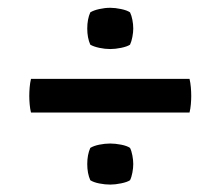

<svg xmlns="http://www.w3.org/2000/svg" viewBox="-20 -566 580 505"><path d="M209.5 -491Q209.5 -515.5 217.5 -533.5Q226.5 -539 241.2 -542.2Q256 -545.5 270 -545.5Q283 -545.5 298.5 -542.2Q314 -539 322 -533.5Q326 -525.5 328.2 -513.8Q330.5 -502 330.5 -491Q330.5 -481 328.2 -469Q326 -457 322 -448.5Q314.5 -443.5 298.8 -440.2Q283 -437 270 -437Q256 -437 241 -440.2Q226 -443.5 217.5 -448.5Q209.5 -466.5 209.5 -491ZM209.5 -134.5Q209.5 -159 217.5 -177Q226.5 -182.5 241.2 -185.5Q256 -188.5 270 -188.5Q283 -188.5 298.5 -185.5Q314 -182.5 322 -177Q326 -169 328.2 -157Q330.5 -145 330.5 -134.5Q330.5 -124 328.2 -112Q326 -100 322 -92Q314.5 -87 298.8 -83.8Q283 -80.5 270 -80.5Q256 -80.5 241 -83.5Q226 -86.5 217.5 -92Q209.5 -110 209.5 -134.5ZM61.5 -270Q59 -280 58 -292Q57 -304 57 -313.5Q57 -324 58 -336Q59 -348 61.5 -358.5H478.5Q481 -348 482 -336Q483 -324 483 -313.5Q483 -304 482 -292Q481 -280 478.5 -270Z"/></svg>

Font: Signika Light
Style: Regular
Weight: 400
Version: Version 2.003;gftools[0.9.32]